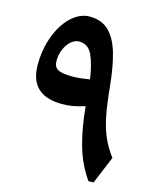

<svg xmlns="http://www.w3.org/2000/svg" viewBox="-118 -879 785 961"><g transform="rotate(15 274.0 -398.5)"><path d="M519 -143.1 459.5 0H433.1Q381.3 -74.2 356.7 -163.1Q332 -252 322.8 -358.9Q292 -349.1 264.2 -343.8Q236.3 -338.4 205.6 -338.4Q37.1 -338.4 37.1 -497.6Q37.1 -558.6 52 -612.8Q66.9 -667 93.3 -708.5Q119.6 -750 154.1 -773.7Q188.5 -797.4 227.1 -797.4Q290.5 -797.4 328.4 -759.3Q366.2 -721.2 386 -650.4Q405.8 -579.6 415 -481.4Q423.3 -395.5 435.1 -335.9Q446.8 -276.4 466.8 -231.2Q486.8 -186 519 -143.1ZM309.1 -493.7Q298.3 -568.8 277.1 -616Q255.9 -663.1 208.5 -663.1Q186 -663.1 166.5 -646Q147 -628.9 135 -601.1Q123 -573.2 123 -540Q123 -509.3 144 -497.1Q165 -484.9 216.8 -484.9Q238.3 -484.9 261.5 -487.3Q284.7 -489.7 309.1 -493.7Z"/></g></svg>

Font: Pinar Bold
Style: Regular
Weight: 700
Designer: Amin Abedi
Version: Version 3.000